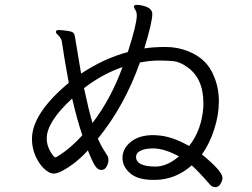

<svg xmlns="http://www.w3.org/2000/svg" viewBox="-20 -766 1040 793"><path d="M542 -118Q542 -78 624 -78Q671 -79 719 -120Q663 -151 617 -153H612Q581 -153 561.5 -144Q542 -135 542 -118ZM278 -359Q173 -263 173 -194Q173 -161 195 -129Q204 -116 210 -116Q212 -116 227 -126Q270 -153 320 -207Q298 -273 278 -359ZM486 -489Q402 -460 327 -402Q347 -308 362 -258Q439 -359 486 -489ZM772 -83Q706 -25 623 -23H614Q549 -23 517.5 -50.5Q486 -78 486 -113V-118Q488 -155 522 -181.5Q556 -208 614 -208L630 -207Q689 -204 761 -163Q813 -228 820 -325V-341Q820 -443 752 -490Q722 -511 696 -513.5Q670 -516 636 -516Q602 -516 558 -508Q494 -328 384 -193Q399 -161 409 -146Q419 -131 423.5 -123Q428 -115 428 -104Q428 -93 420.5 -78.5Q413 -64 398.5 -64Q384 -64 372.5 -81.5Q361 -99 343 -145Q296 -93 242 -63Q218 -49 201 -49Q184 -49 162.5 -69Q141 -89 126.5 -122Q112 -155 112 -192Q112 -297 264 -424Q244 -533 236 -591Q235 -608 216 -625Q211 -629 211 -633V-635Q212 -642 222 -642Q232 -642 255 -639Q278 -636 282 -631Q289 -627 292 -599L315 -462Q410 -525 508 -551Q545 -666 545 -702Q545 -716 539 -725Q533 -734 533 -738Q533 -746 544 -746Q555 -746 568 -743Q609 -734 609 -708Q609 -674 576 -566Q614 -572 664 -572Q714 -572 758 -554Q836 -523 864 -450Q884 -403 884 -347.5Q884 -292 865 -232.5Q846 -173 814 -128Q899 -59 899 -31Q899 -21 891 -7Q883 7 869.5 7Q856 7 847 -4Q798 -60 772 -83Z"/></svg>

Font: LXGW WenKai Mono Lite
Style: Regular
Weight: 400
Monospace: yes
Designer: LXGW / Fontworks Inc.
Foundry: LXGW / Fontworks Inc.
Version: Version 1.520; June 14, 2025